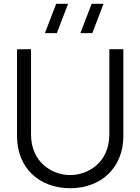

<svg xmlns="http://www.w3.org/2000/svg" viewBox="-20 -980 742 1015"><path d="M405 -805H468L527.5 -960H464.5ZM217.5 -805H280.5L340 -960H277ZM351 15C515.5 15 632 -94.5 632 -260V-720H558V-269.5C558 -120 444.5 -54.5 351 -54.5C258.5 -54.5 144 -119.5 144 -269.5V-720L70 -719.5V-260C70 -93.5 186.5 15 351 15Z"/></svg>

Font: Manrope
Style: Regular
Weight: 400
Designer: Mikhail Sharanda
Foundry: Mikhail Sharanda
Version: Version 4.505